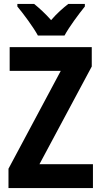

<svg xmlns="http://www.w3.org/2000/svg" viewBox="-20 -953 513 973"><path d="M172 -773H307C330 -816 380 -883 410 -920V-933H326C298 -911 270 -887 239 -851C209 -885 178 -913 153 -933H68V-920C99 -883 150 -814 172 -773ZM451 0V-121H180L445 -616V-714H29V-594H288L23 -98V0Z"/></svg>

Font: Noto Sans Ethiopic Condensed
Style: Bold
Weight: 700
Width: 3
Designer: Monotype Design Team
Foundry: Monotype Imaging Inc.
Version: Version 2.102